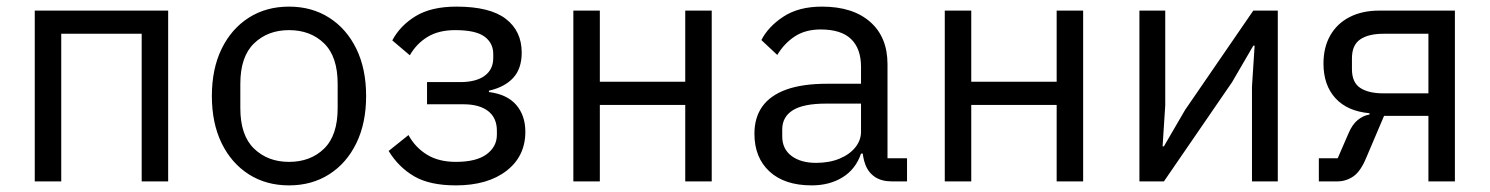

<svg xmlns="http://www.w3.org/2000/svg" viewBox="-20 -548 4500 580"><path d="M85 0V-516H488V0H408V-446H165V0Z M853 12Q784 12 731.5 -21.5Q679 -55 649.5 -115.5Q620 -176 620 -258Q620 -340 649.5 -400.5Q679 -461 731.5 -494.5Q784 -528 853 -528Q922 -528 974.5 -494.5Q1027 -461 1056.5 -400.5Q1086 -340 1086 -258Q1086 -176 1056.5 -115.5Q1027 -55 974.5 -21.5Q922 12 853 12ZM853 -59Q918 -59 959 -99Q1000 -139 1000 -221V-295Q1000 -377 959 -417Q918 -457 853 -457Q789 -457 747.5 -417Q706 -377 706 -295V-221Q706 -139 747.5 -99Q789 -59 853 -59Z M1357 12Q1278 12 1231 -15.5Q1184 -43 1154 -92L1214 -140Q1234 -103 1269.5 -81Q1305 -59 1357 -59Q1419 -59 1450 -82Q1481 -105 1481 -141V-153Q1481 -192 1454.5 -212.5Q1428 -233 1380 -233H1270V-300H1370Q1418 -300 1444 -319Q1470 -338 1470 -373V-385Q1470 -418 1443.5 -437.5Q1417 -457 1355 -457Q1305 -457 1271.5 -436.5Q1238 -416 1218 -381L1165 -426Q1189 -471 1236 -499.5Q1283 -528 1359 -528Q1460 -528 1508 -491Q1556 -454 1556 -389Q1556 -341 1530.5 -313Q1505 -285 1457 -274V-270Q1512 -263 1539.5 -231Q1567 -199 1567 -150Q1567 -76 1510 -32Q1453 12 1357 12Z M1712 0V-516H1792V-301H2050V-516H2130V0H2050V-231H1792V0Z M2720 0H2675Q2643 0 2623 -13.5Q2603 -27 2594 -51Q2585 -75 2585 -106V-113L2616 -84H2581Q2565 -37 2525.5 -12.5Q2486 12 2432 12Q2350 12 2304.5 -30Q2259 -72 2259 -144Q2259 -193 2283 -226.5Q2307 -260 2355.5 -277.5Q2404 -295 2479 -295H2581V-346Q2581 -401 2551 -430Q2521 -459 2459 -459Q2413 -459 2381 -438Q2349 -417 2328 -382L2280 -427Q2301 -468 2347 -498Q2393 -528 2463 -528Q2556 -528 2608.5 -482Q2661 -436 2661 -354V-70H2720ZM2581 -235H2475Q2407 -235 2375 -215Q2343 -195 2343 -157V-136Q2343 -98 2371 -77Q2399 -56 2445 -56Q2485 -56 2515.5 -68.5Q2546 -81 2563.5 -102.5Q2581 -124 2581 -150Z M2834 0V-516H2914V-301H3172V-516H3252V0H3172V-231H2914V0Z M3422 0V-516H3500V-230L3492 -106H3496L3560 -216L3766 -516H3840V0H3762V-286L3770 -410H3766L3702 -300L3496 0Z M3964 0V-70H4021L4054 -146Q4065 -172 4081.5 -185.5Q4098 -199 4117 -202V-206Q4050 -212 4014 -251.5Q3978 -291 3978 -356Q3978 -405 3998.5 -441Q4019 -477 4057 -496.5Q4095 -516 4147 -516H4375V0H4295V-198H4161L4107 -71Q4090 -30 4068 -15Q4046 0 4019 0ZM4159 -266H4295V-446H4159Q4114 -446 4089 -429Q4064 -412 4064 -372V-339Q4064 -299 4089 -282.5Q4114 -266 4159 -266Z"/></svg>

Font: IBM Plex Sans
Style: Regular
Weight: 400
Designer: Mike Abbink, Paul van der Laan, Pieter van Rosmalen
Foundry: Bold Monday
Version: Version 3.201